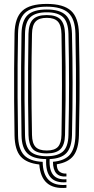

<svg xmlns="http://www.w3.org/2000/svg" viewBox="-20 -827 474 971"><path d="M316 122.8Q188.2 134 178.8 4.8Q114.5 -2 84.6 -35.5Q54.8 -69 53.5 -142.8Q52 -235.2 51.5 -316.6Q51 -398 51.5 -480.1Q52 -562.2 53.5 -657.2Q55 -737.5 93 -772.4Q131 -807.2 216.5 -807.2Q301 -807.2 339.1 -772.6Q377.2 -738 379.2 -657.5Q381.2 -568.5 382 -488.2Q382.8 -408 382.1 -324.5Q381.5 -241 379.2 -142.5Q377.5 -73.5 351.5 -39.5Q325.5 -5.5 267.2 3.8Q267.2 31.5 281.9 41.9Q296.5 52.2 316 50.8V65.5Q248.2 71.2 247.8 -8.8Q307.5 -14 333.8 -45.2Q360 -76.5 361.5 -143Q363.5 -233 364.1 -313.4Q364.8 -393.8 364.1 -476.6Q363.5 -559.5 361.5 -656.8Q360 -731 325.6 -762.1Q291.2 -793.2 216.5 -793.2Q139.5 -793.2 106 -761.4Q72.5 -729.5 71.2 -656.8Q69.8 -577.2 69.1 -499.2Q68.5 -421.2 69 -334.8Q69.5 -248.2 71.2 -143Q72.2 -74.5 101.2 -43Q130.2 -11.5 195.8 -8.5Q197.8 117.8 316 108ZM316 94.5Q206.8 103.8 213.5 -22.5Q148 -23 118.9 -51Q89.8 -79 88.8 -143Q87.2 -239.8 86.8 -324.2Q86.2 -408.8 86.8 -489.8Q87.2 -570.8 88.8 -656.8Q90 -722.2 119.6 -750.6Q149.2 -779 216.5 -779Q281.8 -779 311.9 -751.1Q342 -723.2 344 -656.5Q347 -531.2 347.1 -409.1Q347.2 -287 344 -143.5Q342.2 -81.2 316 -53.1Q289.8 -25 231 -22.5Q225 87 316 79.5ZM216.5 -37Q270.8 -37 297.9 -60.5Q325 -84 326.2 -144Q329.2 -277.5 329.2 -401.8Q329.2 -526 326.2 -656Q324.8 -715.8 298.6 -740.2Q272.5 -764.8 216.5 -764.8Q160.5 -764.8 134 -740.4Q107.5 -716 106.5 -656.5Q104.8 -565 104.1 -484.6Q103.5 -404.2 104.1 -322.1Q104.8 -240 106.5 -143.5Q107.5 -86.2 133.1 -61.6Q158.8 -37 216.5 -37ZM216.5 -51.2Q164.2 -51.2 144.8 -74.6Q125.2 -98 124.2 -143.5Q122.5 -234.5 122 -316.2Q121.5 -398 122 -480.2Q122.5 -562.5 124 -655.2Q125 -706.8 146.6 -728.8Q168.2 -750.8 216.5 -750.8Q264.8 -750.8 286.1 -728.5Q307.5 -706.2 308.8 -655.8Q310.8 -567.2 311.5 -487.5Q312.2 -407.8 311.6 -324.9Q311 -242 308.8 -144.2Q307.5 -94.2 286 -72.8Q264.5 -51.2 216.5 -51.2ZM216.5 -65.8Q255.5 -65.8 272.9 -84.2Q290.2 -102.8 291 -145.8Q293.2 -275.5 293.4 -396.6Q293.5 -517.8 291 -654Q290.2 -699 272.6 -717.9Q255 -736.8 216.5 -736.8Q177.5 -736.8 160 -717.9Q142.5 -699 141.8 -655.5Q139.2 -535.8 139.1 -412Q139 -288.2 141.8 -144.5Q142.5 -102.5 159.8 -84.1Q177 -65.8 216.5 -65.8Z"/></svg>

Font: Big Shoulders Inline Text Medium
Style: Regular
Weight: 500
Designer: Patric King
Foundry: XO Type Co
Version: Version 1.000